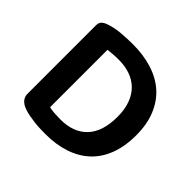

<svg xmlns="http://www.w3.org/2000/svg" viewBox="-156 -789 972 972"><g transform="rotate(45 329.5 -303.5)"><path d="M482 -306Q482 -360 467 -399.5Q452 -439 425.5 -464.5Q399 -490 362.5 -502.5Q326 -515 283 -515Q260 -515 241.5 -513.5Q223 -512 206 -510V-99Q223 -95 244.5 -93.5Q266 -92 287 -92Q380 -92 431 -146Q482 -200 482 -306ZM615 -307Q615 -226 591.5 -165.5Q568 -105 525 -65.5Q482 -26 421.5 -6Q361 14 287 14Q270 14 250 13.5Q230 13 208.5 10.5Q187 8 165.5 4Q144 0 125 -7Q77 -25 77 -67V-557Q77 -575 87 -585Q97 -595 115 -601Q152 -614 195.5 -617.5Q239 -621 278 -621Q353 -621 415.5 -601.5Q478 -582 522 -543Q566 -504 590.5 -445Q615 -386 615 -307Z"/></g></svg>

Font: Baloo Paaji 2 SemiBold
Style: Regular
Weight: 600
Designer: Shuchita Grover, Noopur Datye and Ek Type
Foundry: Ek Type
Version: Version 1.640;hotconv 1.0.111;makeotfexe 2.5.65597; ttfautoh